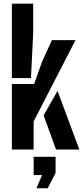

<svg xmlns="http://www.w3.org/2000/svg" viewBox="-20 -820 455 1053"><path d="M45.1 0V-359.2H167.3L210.7 -481.8L264.8 -600H394.1L164.4 -154V0ZM45.1 -391.9V-800H161.9V-637.8L149.9 -391.9ZM219.2 -187.2 295.5 -321.3 415 0H287.2ZM179.7 212.6 210.9 140H164.6V40H284.8V128.4L241.2 212.6Z"/></svg>

Font: Big Shoulders Stencil Thin
Style: Regular
Weight: 100
Designer: Patric King
Foundry: XO Type Co
Version: Version 2.001